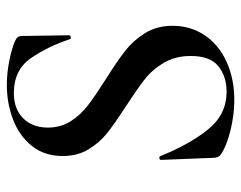

<svg xmlns="http://www.w3.org/2000/svg" viewBox="-90 -586 688 547"><g transform="rotate(-90 253.5 -312.0)"><path d="M302 -354Q353 -322 382.5 -299Q412 -276 433 -242.5Q454 -209 454 -164Q454 -113 427.5 -73Q401 -33 352.5 -10.5Q304 12 242 12Q200 12 155.5 1Q111 -10 88 -26Q79 -32 78 -45L72 -196V-197Q72 -201 77 -201.5Q82 -202 83 -198Q116 -116 158.5 -63Q201 -10 266 -10Q310 -10 339 -33.5Q368 -57 368 -112Q368 -156 348.5 -189Q329 -222 300.5 -244Q272 -266 223 -298Q175 -329 148 -350.5Q121 -372 102 -403.5Q83 -435 83 -477Q83 -529 112 -565Q141 -601 187.5 -618.5Q234 -636 285 -636Q318 -636 352 -629.5Q386 -623 410 -613Q425 -607 425 -594L427 -459Q427 -455 422.5 -454Q418 -453 416 -456Q396 -517 362.5 -566.5Q329 -616 262 -616Q217 -616 190.5 -589.5Q164 -563 164 -519Q164 -482 182.5 -453.5Q201 -425 228 -404.5Q255 -384 302 -354Z"/></g></svg>

Font: Cormorant Garamond SemiBold
Style: Regular
Weight: 600
Designer: Christian Thalmann (Catharsis Fonts)
Foundry: Catharsis Fonts
Version: Version 4.000